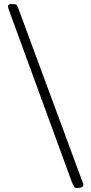

<svg xmlns="http://www.w3.org/2000/svg" viewBox="-20 -755 456 958"><path d="M20 -723Q20 -735 37.5 -735Q55 -735 60.5 -731.5Q66 -728 70 -717L377 113Q380 121 385 134Q396 163 396 167Q396 183 363 183Q355 183 350.5 177.5Q346 172 338 152L34 -679Q20 -715 20 -723Z"/></svg>

Font: Sorts Mill Goudy
Style: Italic
Weight: 400
Italic angle: -7.40001°
Version: Version 003.101